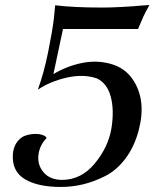

<svg xmlns="http://www.w3.org/2000/svg" viewBox="-20 -728 638 762"><path d="M573 -708Q556 -678 548 -660L528 -613H230L192 -434Q246 -466 305 -478Q364 -490 419.5 -474.5Q475 -459 506 -414Q562 -333 531 -213Q514 -147 478.5 -99.5Q443 -52 397 -29Q351 -6 308 4Q265 14 221 14Q130 14 78.5 -17Q27 -48 31 -115Q33 -144 47 -163.5Q61 -183 80 -189.5Q99 -196 117.5 -196.5Q136 -197 149.5 -192Q163 -187 165 -180Q137 -152 132.5 -112.5Q128 -73 153.5 -43.5Q179 -14 228 -14Q303 -15 356 -79Q409 -143 422 -217Q434 -291 419.5 -344.5Q405 -398 364 -417Q311 -435 245 -420Q179 -405 130 -372Q154 -437 171 -521Q188 -605 194 -656L199 -707Q273 -698 387 -698Q419 -698 465.5 -700.5Q512 -703 542 -706Z"/></svg>

Font: GFS Artemisia
Style: Italic
Weight: 400
Italic angle: -12°
Designer: Takis Katsoulidis and George D. Matthiopoulos
Foundry: George Matthiopoulos and Takis Katsoulidis
Version: Version 1.0